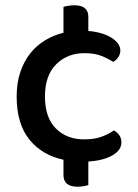

<svg xmlns="http://www.w3.org/2000/svg" viewBox="-20 -598 520 726"><path d="M299 -397Q235 -397 192.5 -355Q150 -313 150 -233Q150 -154 191 -112.5Q232 -71 298 -71Q337 -71 364 -81Q391 -91 411 -105Q424 -97 431.5 -86Q439 -75 439 -59Q439 -30 405 -10.5Q371 9 314 13V102Q308 104 297 106Q286 108 273 108Q220 108 220 64V6Q139 -11 91 -70.5Q43 -130 43 -233Q43 -284 56.5 -324.5Q70 -365 93.5 -395Q117 -425 149.5 -445Q182 -465 220 -474V-572Q226 -574 237.5 -576Q249 -578 262 -578Q314 -578 314 -534V-481Q369 -476 402 -455Q435 -434 435 -407Q435 -393 427 -381.5Q419 -370 408 -364Q388 -377 362.5 -387Q337 -397 299 -397Z"/></svg>

Font: Baloo Bhai 2 Medium
Style: Regular
Weight: 500
Designer: Supriya Tembe, Noopur Datye and Ek Type
Foundry: Ek Type
Version: Version 1.640;PS 1.000;hotconv 16.6.51;makeotf.lib2.5.65220;